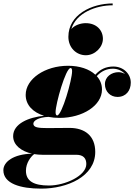

<svg xmlns="http://www.w3.org/2000/svg" viewBox="-105 -860 796 1140"><path d="M506 -629.5C506 -682 466.5 -722.5 404 -722.5C375 -722.5 339 -711.5 318.5 -687.5C347 -783 463.5 -828.5 564 -828.5V-839.5C440 -839.5 301 -773.5 301 -641.5C301 -575.5 349.5 -532 404.5 -532C459 -532 506 -579.5 506 -629.5ZM249 -160C385.5 -160 500.5 -233 500.5 -328.5C500.5 -359.5 489.5 -386 469.5 -408C497 -438 528.5 -452 566 -452C594 -452 620.5 -439.5 637.5 -420.5C625.5 -427.5 612 -431.5 599 -431.5C556.5 -431.5 518 -403.5 518 -360.5C518 -316 550.5 -284.5 592.5 -284.5C643 -284.5 671.5 -322 671.5 -369.5C671.5 -422.5 627 -465 568 -465C525 -465 490 -449 461 -416.5C425 -450 367.5 -469.5 299 -469.5C162.5 -469.5 47.5 -392 47.5 -296.5C47.5 -236.5 90.5 -193 156.5 -172.5C66.5 -164 -27 -126 -27 -51.5C-27 2 22 38.5 85 52.5C-25 55 -85 101 -85 150.5C-85 230.5 16.5 260 140 260C294.5 260 460.5 188 460.5 42C460.5 -54 398 -100.5 308 -100.5C279.5 -100.5 212 -99.5 177 -99.5C122.5 -99.5 93 -103 93 -125.5C93 -143.5 123 -163.5 182.5 -166C203 -162 225.5 -160 249 -160ZM234 -174.5C227.5 -174.5 225 -183.5 225 -194C225 -243 285 -456 314 -456C321.5 -456 323 -447 323 -436.5C323 -387.5 263 -174.5 234 -174.5ZM49 153.5C49 108 77.5 70 98 55C113.5 57.5 130 59 146.5 59H348C390 59 407.5 80 407.5 114C407.5 184 281.5 241.5 185.5 241.5C97 241.5 49 216.5 49 153.5Z"/></svg>

Font: Bodoni* 16pt Fatface
Style: Italic
Weight: 900
Italic angle: -13°
Version: Version 2.3